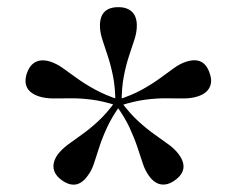

<svg xmlns="http://www.w3.org/2000/svg" viewBox="-20 -791 658 536"><path d="M319.5 -504H302Q302 -546.5 295.5 -578.5Q289 -610.5 280.5 -635.8Q272 -661 265.5 -681.2Q259 -701.5 259 -719.5Q259 -771 310.5 -771Q335 -771 348.5 -758Q362 -745 362 -719.5Q362 -701.5 355.5 -681.2Q349 -661 340.5 -635.8Q332 -610.5 325.8 -578.5Q319.5 -546.5 319.5 -504ZM313 -512.5 307.5 -496Q267.5 -509 234.8 -513Q202 -517 175.2 -516.5Q148.5 -516 127 -516.2Q105.5 -516.5 88.5 -522Q39.5 -538.5 55 -586.5Q63 -609.5 79.5 -618Q96 -626.5 120.5 -619Q137.5 -613.5 155 -601.2Q172.5 -589 194 -573.2Q215.5 -557.5 244.5 -541.5Q273.5 -525.5 313 -512.5ZM303 -509 317 -499Q292.5 -465 278.8 -435Q265 -405 257 -379.8Q249 -354.5 242.2 -334.2Q235.5 -314 224.5 -300Q194.5 -258 152.5 -288Q133 -302 129.8 -320.2Q126.5 -338.5 141 -359.5Q152 -374 169 -386.8Q186 -399.5 207.8 -414.8Q229.5 -430 254 -452.5Q278.5 -475 303 -509ZM303 -498.5 317 -508.5Q342 -474.5 366.5 -452.2Q391 -430 412.8 -414.8Q434.5 -399.5 451.8 -386.8Q469 -374 479.5 -359.5Q510 -317.5 468 -287.5Q448.5 -273.5 429.8 -276.2Q411 -279 396 -300Q385.5 -314 378.8 -334.2Q372 -354.5 363.8 -379.5Q355.5 -404.5 341.8 -434.5Q328 -464.5 303 -498.5ZM307.5 -512Q348 -525 376.8 -541Q405.5 -557 427 -572.8Q448.5 -588.5 465.8 -601Q483 -613.5 500.5 -619Q550 -634.5 565.5 -586Q573.5 -563.5 565 -546.8Q556.5 -530 532.5 -522Q515.5 -516.5 493.8 -516.2Q472 -516 445.5 -516.5Q419 -517 386.2 -512.8Q353.5 -508.5 313 -495.5Z"/></svg>

Font: Fraunces 36pt
Style: Regular
Weight: 400
Version: Version 1.000;[b76b70a41]